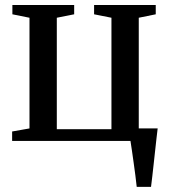

<svg xmlns="http://www.w3.org/2000/svg" viewBox="-20 -552 672 752"><path d="M515.5 180Q513.5 159.5 510.2 135Q507 110.5 503.5 85.5Q500 60.5 496.8 38.2Q493.5 16 491 0H27.5V-37L95.5 -49V-482.5L28.5 -496V-532.5H270.5V-496L202.5 -482.5V-46H416.5V-482.5L348.5 -496V-532.5H590V-496L523.5 -482.5V-49H597.5Q595 -29.5 592.5 -6.2Q590 17 587.2 41.8Q584.5 66.5 581.8 91.2Q579 116 576.5 138.8Q574 161.5 571.5 180Z"/></svg>

Font: Merriweather 72pt Medium
Style: Regular
Weight: 500
Version: Version 2.100